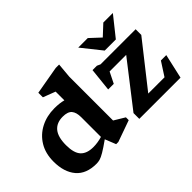

<svg xmlns="http://www.w3.org/2000/svg" viewBox="-107 -1117 1502 1502"><g transform="rotate(-45 644.0 -366.0)"><path d="M691.5 -51.5 513 12H489L453 -78Q395.5 -37 362.8 -17.8Q330 1.5 310.5 6.8Q291 12 272.5 12Q159.5 12 102.8 -55Q46 -122 46 -238Q46 -328 85.5 -393Q125 -458 193 -493.2Q261 -528.5 346 -528.5Q402.5 -528.5 445 -517V-613.5Q439 -616 420 -623.2Q401 -630.5 379.2 -638.8Q357.5 -647 343 -652.5V-703L576.5 -744H614L603 -621V-136Q609 -132.5 626.2 -122Q643.5 -111.5 662.2 -100.2Q681 -89 691.5 -82.5ZM445 -331Q445 -383.5 422.8 -409.8Q400.5 -436 345.5 -436Q277.5 -436 241.8 -393Q206 -350 206 -259.5Q206 -172.5 240.8 -135Q275.5 -97.5 347.5 -97.5Q394.5 -97.5 445 -112.5ZM757 0V-64L1038.5 -426.5H855L809.5 -335H747.5L768 -528.5H816.5L844 -516H1232.5V-453.5L946.5 -90.5H1126.5L1199.5 -203.5H1259L1213 0ZM1196.5 -732 1066.5 -569H943.5L813.5 -732H919L1005 -652L1091 -732Z"/></g></svg>

Font: Newsreader 6pt SemiBold
Style: Regular
Weight: 600
Designer: Hugues Gentile
Foundry: Production Type
Version: Version 1.003; ttfautohint (v1.8.3)